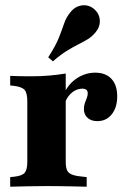

<svg xmlns="http://www.w3.org/2000/svg" viewBox="-20 -705 474 725"><path d="M155.6 -2.4Q119.4 -2.4 87.1 -1.6Q54.8 -0.8 18.5 0V-36.3L34.7 -37.9Q63.7 -41.1 73.4 -52.8Q83.1 -64.5 83.1 -94.4V-209.7H228.2V-94.4Q228.2 -74.2 232.7 -63.3Q237.1 -52.4 249.6 -46.8Q262.1 -41.1 285.5 -38.7L307.3 -36.3V0Q280.6 -0.8 256 -1.2Q231.5 -1.6 206.9 -2Q182.3 -2.4 155.6 -2.4ZM83.1 -209.7V-321.8Q83.1 -353.2 73.4 -364.9Q63.7 -376.6 34.7 -380.6L18.5 -382.3V-418.5Q38.7 -417.7 56.5 -417.3Q74.2 -416.9 97.6 -416.9Q136.3 -416.9 167.7 -419.8Q199.2 -422.6 228.2 -427.4V-418.5V-209.7ZM347.6 -247.6Q324.2 -247.6 310.5 -260.1Q296.8 -272.6 296.8 -293.5Q296.8 -305.6 300.4 -315.7Q304 -325.8 307.7 -335.1Q311.3 -344.4 311.3 -352.4Q311.3 -370.2 291.1 -370.2Q277.4 -370.2 264.5 -363.7Q251.6 -357.3 241.1 -344.8Q230.6 -332.3 225 -315.3L224.2 -356.5Q241.1 -391.1 272.6 -410.9Q304 -430.6 339.5 -430.6Q379 -430.6 400.8 -407.3Q422.6 -383.9 422.6 -341.1Q422.6 -299.2 402 -273.4Q381.5 -247.6 347.6 -247.6ZM179.8 -473.4 162.1 -488.7Q190.3 -532.3 202.4 -562.9Q214.5 -593.5 222.2 -616.5Q229.8 -639.5 246 -658.9Q263.7 -681.5 289.9 -684.7Q316.1 -687.9 337.1 -669.4Q355.6 -652.4 356.9 -627.8Q358.1 -603.2 340.3 -582.3Q326.6 -566.1 311.3 -556.9Q296 -547.6 276.6 -537.9Q257.3 -528.2 233.5 -513.7Q209.7 -499.2 179.8 -473.4Z"/></svg>

Font: Playfair 9pt Black
Style: Regular
Weight: 900
Designer: Claus Eggers Sørensen
Foundry: Claus Eggers Sørensen
Version: Version 2.203